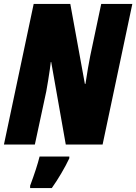

<svg xmlns="http://www.w3.org/2000/svg" viewBox="-25 -734 692 975"><path d="M146 -714H332L406 -308H409Q422 -394 433 -449L489 -714H647L496 0H309L235 -419H233Q229 -392 228 -381Q225 -362 219.5 -325.5Q214 -289 210 -270L152 0H-5ZM128 209Q162 118 176 61H327V70Q310 106 285.5 147.5Q261 189 238 221H128Z"/></svg>

Font: Noto Sans UI CondBlack
Style: Italic
Weight: 900
Width: 3
Italic angle: -12°
Designer: Monotype Design Team
Foundry: Monotype Imaging Inc.
Version: Version 1.001